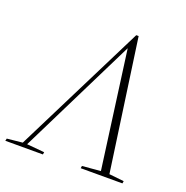

<svg xmlns="http://www.w3.org/2000/svg" viewBox="-157 -798 883 912"><g transform="rotate(20 284.0 -342.0)"><path d="M-34 0H156L158 -12L69 -20L362 -612L442 -20L349 -12L347 0H558L560 -12L485 -20L391 -684H379L47 -20L-31 -12Z"/></g></svg>

Font: Source Serif 4 Display Light
Style: Italic
Weight: 300
Italic angle: -12°
Designer: Frank Grießhammer
Foundry: Adobe Systems Incorporated
Version: Version 4.004;hotconv 1.0.117;makeotfexe 2.5.65602